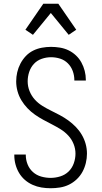

<svg xmlns="http://www.w3.org/2000/svg" viewBox="-20 -992 540 1020"><path d="M249 8Q224 8 200 4Q176 0 153.5 -10Q131 -20 112.5 -36Q94 -52 81.5 -73Q69 -94 62.5 -118Q56 -142 56 -167V-171H117V-168Q117 -143 126.5 -119Q136 -95 155 -78Q174 -61 199 -54Q224 -47 249 -47Q275 -47 300.5 -55Q326 -63 344.5 -81Q363 -99 372 -124.5Q381 -150 381 -176Q381 -202 371 -227Q361 -252 343 -271.5Q325 -291 302.5 -305Q280 -319 256.5 -331Q233 -343 210 -355.5Q187 -368 165.5 -383Q144 -398 125.5 -417.5Q107 -437 93.5 -459.5Q80 -482 73 -507.5Q66 -533 66 -560Q66 -584 71.5 -608Q77 -632 88.5 -654Q100 -676 117 -694Q134 -712 156 -723Q178 -734 202.5 -738.5Q227 -743 251 -743Q275 -743 299 -739Q323 -735 344.5 -724.5Q366 -714 383.5 -697.5Q401 -681 412.5 -660Q424 -639 430 -615.5Q436 -592 436 -568V-564H375V-566Q375 -591 366.5 -614.5Q358 -638 340.5 -655.5Q323 -673 299.5 -680.5Q276 -688 251 -688Q226 -688 201.5 -679.5Q177 -671 160 -652.5Q143 -634 135 -609.5Q127 -585 127 -560Q127 -533 137 -508Q147 -483 164.5 -463.5Q182 -444 204.5 -430Q227 -416 250.5 -404.5Q274 -393 297.5 -380.5Q321 -368 342.5 -352.5Q364 -337 382.5 -318Q401 -299 414.5 -276Q428 -253 435 -227.5Q442 -202 442 -176Q442 -151 436 -126Q430 -101 418 -79Q406 -57 387.5 -39.5Q369 -22 346.5 -11Q324 0 299 4Q274 8 249 8ZM155 -807 115 -834 210 -972H290L385 -834L345 -807L250 -923Z"/></svg>

Font: Iosevka SS18 Light
Style: Regular
Weight: 300
Monospace: yes
Designer: Belleve Invis
Foundry: Belleve Invis
Version: Version 25.1.1; ttfautohint (v1.8.4)